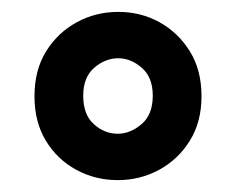

<svg xmlns="http://www.w3.org/2000/svg" viewBox="-20 -732 397 323"><path d="M178 -429Q140 -429 108 -446.5Q76 -464 57 -495.5Q38 -527 38 -570Q38 -614 57.5 -645.5Q77 -677 109 -694.5Q141 -712 179 -712Q217 -712 248.5 -694.5Q280 -677 299.5 -645.5Q319 -614 319 -570Q319 -527 299.5 -495.5Q280 -464 248 -446.5Q216 -429 178 -429ZM178 -507Q199 -507 218 -523Q237 -539 237 -571Q237 -602 218.5 -618Q200 -634 179 -634Q157 -634 138.5 -618Q120 -602 120 -571Q120 -539 138 -523Q156 -507 178 -507Z"/></svg>

Font: DM Sans 17pt SemiBold
Style: Regular
Weight: 600
Version: Version 4.004;gftools[0.9.30]